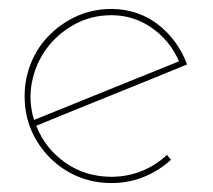

<svg xmlns="http://www.w3.org/2000/svg" viewBox="-20 -403 475 429"><path d="M362 -46Q336 -22 302 -8Q268 6 229 6Q188 6 153 -9Q118 -24 92 -50Q65 -77 50 -112Q35 -147 35 -188Q35 -228 50 -264Q65 -300 92 -326Q118 -352 153 -367.5Q188 -383 229 -383Q259 -383 286.5 -373.5Q314 -364 336 -346Q356 -330 372 -308Q388 -286 398 -259Q313 -224 229.5 -190.5Q146 -157 61 -122Q81 -71 126 -39.5Q171 -8 229 -8Q265 -8 297 -21Q329 -34 353 -57ZM229 -369Q184 -369 146.5 -348.5Q109 -328 84.5 -295Q60 -262 51.5 -220Q43 -178 56 -135Q137 -168 218 -200.5Q299 -233 380 -266Q360 -312 319.5 -340.5Q279 -369 229 -369Z"/></svg>

Font: Josefin Slab Thin
Style: Regular
Weight: 100
Designer: Santiago Orozco
Foundry: Typemade
Version: Version 2.000